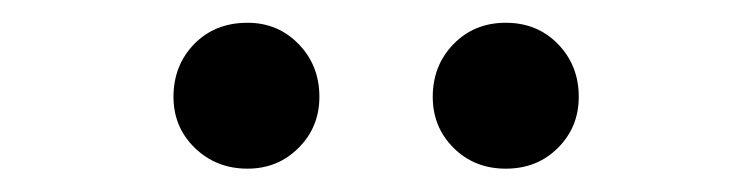

<svg xmlns="http://www.w3.org/2000/svg" viewBox="-20 -801 653 167"><path d="M195.3 -654.3Q168 -654.3 149.4 -672.4Q130.9 -690.4 130.9 -716.8Q130.9 -744.1 148.9 -762.7Q167 -781.2 195.3 -781.2Q221.7 -781.2 239.7 -762.7Q257.8 -744.1 257.8 -716.8Q257.8 -690.4 239.7 -672.4Q221.7 -654.3 195.3 -654.3ZM356.4 -716.8Q356.4 -744.1 374.5 -762.7Q392.6 -781.2 419.9 -781.2Q447.3 -781.2 465.3 -762.7Q483.4 -744.1 483.4 -716.8Q483.4 -690.4 465.3 -672.4Q447.3 -654.3 419.9 -654.3Q392.6 -654.3 374.5 -672.4Q356.4 -690.4 356.4 -716.8Z"/></svg>

Font: Gen Jyuu GothicL Medium
Style: Regular
Weight: 500
Designer: [Source Han Sans]
Ryoko NISHIZUKA  (kana & ideographs); Paul D. Hunt (Latin, Greek & Cyrillic); Wenlong ZHANG  (bopomofo
Version: Version 1.002.20150607